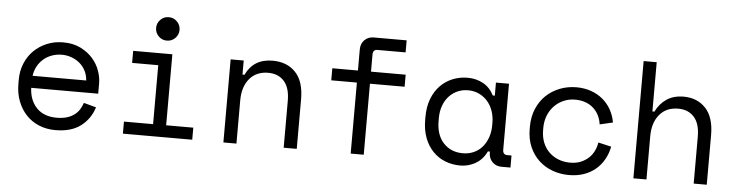

<svg xmlns="http://www.w3.org/2000/svg" viewBox="-45 -921 4374 1142"><g transform="rotate(5 2142.0 -350.0)"><path d="M144 -224Q147 -150 190 -105Q233 -60 310 -60Q345 -60 371 -68Q397 -76 415.5 -90Q434 -104 445.5 -122.5Q457 -141 464 -162L538 -142Q517 -73 460.5 -29.5Q404 14 308 14Q255 14 210.5 -4.5Q166 -23 134 -57Q102 -91 84 -138Q66 -185 66 -242V-266Q66 -318 84.5 -363Q103 -408 136 -440.5Q169 -473 213.5 -491.5Q258 -510 310 -510Q371 -510 415.5 -487.5Q460 -465 488.5 -432Q517 -399 530.5 -360Q544 -321 544 -288V-224ZM310 -436Q277 -436 248.5 -425.5Q220 -415 198.5 -396Q177 -377 163.5 -351.5Q150 -326 146 -296H466Q464 -328 450.5 -354Q437 -380 415.5 -398Q394 -416 366.5 -426Q339 -436 310 -436Z M853 -644Q853 -673 873.5 -693.5Q894 -714 923 -714Q952 -714 972.5 -693.5Q993 -673 993 -644Q993 -615 972.5 -594.5Q952 -574 923 -574Q894 -574 873.5 -594.5Q853 -615 853 -644ZM711 -72H885V-424H729V-496H963V-72H1125V0H711Z M1389 0H1311V-496H1389V-412H1401Q1447 -510 1561 -510Q1647 -510 1698 -456.5Q1749 -403 1749 -296V0H1671V-280Q1671 -358 1636 -397Q1601 -436 1541 -436Q1470 -436 1429.5 -387.5Q1389 -339 1389 -258Z M1918 -496H2071V-622Q2071 -656 2092.5 -678Q2114 -700 2148 -700H2344V-628H2176Q2149 -628 2149 -598V-496H2356V-424H2149V0H2071V-424H1918Z M2895 -84H2883Q2859 -34 2816.5 -10Q2774 14 2727 14Q2678 14 2636 -2.5Q2594 -19 2562.5 -51.5Q2531 -84 2513 -131Q2495 -178 2495 -240V-256Q2495 -317 2513 -364Q2531 -411 2562.5 -443.5Q2594 -476 2636 -493Q2678 -510 2725 -510Q2776 -510 2817.5 -487.5Q2859 -465 2883 -418H2895V-496H2973V-102Q2973 -72 3000 -72H3025V0H2972Q2938 0 2916.5 -22Q2895 -44 2895 -78ZM2735 -60Q2770 -60 2799.5 -73Q2829 -86 2850 -110Q2871 -134 2883 -167.5Q2895 -201 2895 -242V-254Q2895 -294 2883 -327.5Q2871 -361 2849.5 -385Q2828 -409 2798.5 -422.5Q2769 -436 2735 -436Q2700 -436 2671 -423Q2642 -410 2620.5 -386.5Q2599 -363 2587 -329.5Q2575 -296 2575 -256V-240Q2575 -155 2619.5 -107.5Q2664 -60 2735 -60Z M3611 -176Q3603 -135 3583.5 -100Q3564 -65 3534 -39.5Q3504 -14 3464 0Q3424 14 3375 14Q3323 14 3276.5 -3Q3230 -20 3195 -52.5Q3160 -85 3139.5 -132Q3119 -179 3119 -240V-252Q3119 -312 3139.5 -360Q3160 -408 3195 -441Q3230 -474 3276.5 -492Q3323 -510 3375 -510Q3422 -510 3462 -496Q3502 -482 3532.5 -456.5Q3563 -431 3582.5 -396Q3602 -361 3609 -320L3531 -302Q3528 -328 3516.5 -352.5Q3505 -377 3485.5 -395.5Q3466 -414 3438 -425Q3410 -436 3373 -436Q3337 -436 3305.5 -422.5Q3274 -409 3250 -384.5Q3226 -360 3212.5 -326Q3199 -292 3199 -252V-240Q3199 -198 3212.5 -164.5Q3226 -131 3250 -108Q3274 -85 3306 -72.5Q3338 -60 3375 -60Q3412 -60 3439.5 -71.5Q3467 -83 3486.5 -101.5Q3506 -120 3517.5 -144Q3529 -168 3533 -194Z M3837 0H3759V-700H3837V-406H3849Q3872 -454 3913.5 -482Q3955 -510 4015 -510Q4096 -510 4146.5 -456.5Q4197 -403 4197 -296V0H4119V-280Q4119 -358 4084 -397Q4049 -436 3989 -436Q3918 -436 3877.5 -387.5Q3837 -339 3837 -258Z"/></g></svg>

Font: Space Mono
Style: Regular
Weight: 400
Monospace: yes
Designer: Colophon Foundry / Benjamin Critton
Foundry: Colophon Foundry
Version: Version 1.000;PS 1.003;hotconv 1.0.81;makeotf.lib2.5.63406